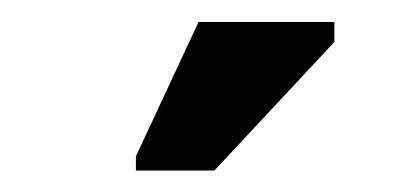

<svg xmlns="http://www.w3.org/2000/svg" viewBox="-20 -745 373 178"><path d="M106 -586.9V-600.1L164.1 -724.6H290V-706.1L178.7 -586.9Z"/></svg>

Font: Arial
Style: Bold
Weight: 700
Designer: Steve Matteson
Foundry: Ascender Corporation
Version: Version 2.00.3